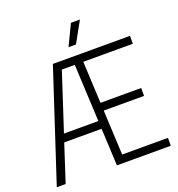

<svg xmlns="http://www.w3.org/2000/svg" viewBox="-163 -1078 1122 1212"><g transform="rotate(-20 398.0 -472.5)"><path d="M469 -53H776.5V0H414.5L402.5 -250H151.5L70 0H10.5L253.5 -740H771.5V-687H438.5L452 -406.5H725.5V-353.5H454.5ZM169 -303H400L381.5 -687H294.5ZM382.5 -805.5 449.5 -945H510L432.5 -805.5Z"/></g></svg>

Font: Encode Sans Condensed Light
Style: Regular
Weight: 300
Width: 3
Designer: Multiple Designers
Foundry: Impallari Type
Version: Version 2.000